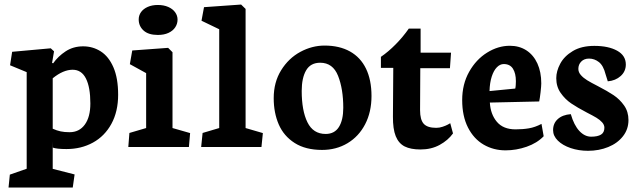

<svg xmlns="http://www.w3.org/2000/svg" viewBox="-20 -656 2846 857"><path d="M215.3 -25.4V97.7L313 122.6L304.7 181.2H18.1L23.9 123.5L99.1 97.2V-334L24.9 -364.7L34.2 -424.8L206.5 -440.4L221.2 -426.8L212.4 -375L217.3 -373.5Q239.3 -404.8 273.2 -427Q307.1 -449.2 351.1 -449.2Q394.5 -449.2 429.9 -426.5Q465.3 -403.8 486.3 -355.5Q507.3 -307.1 507.3 -233.4Q507.3 -158.2 477.3 -103.3Q447.3 -48.3 394.8 -19.5Q342.3 9.3 276.9 9.3Q233.4 9.3 215.8 2.9ZM215.3 -306.6V-81.5Q233.4 -73.2 250.5 -69.6Q267.6 -65.9 290.5 -65.9Q334 -65.9 358.6 -99.9Q383.3 -133.8 383.3 -194.3Q383.3 -266.6 363.5 -305.7Q343.8 -344.7 304.2 -344.7Q262.2 -344.7 215.3 -306.6Z M772.5 -568.4Q772.5 -586.4 761.7 -601.3Q751 -616.2 731 -625Q710.9 -633.8 684.6 -633.8Q658.7 -633.8 639.4 -625.2Q620.1 -616.7 609.6 -602.1Q599.1 -587.4 599.1 -569.3Q599.1 -539.6 620.8 -519.8Q642.6 -500 684.6 -500Q712.4 -500 732.2 -509.3Q752 -518.6 762.2 -534.2Q772.5 -549.8 772.5 -568.4ZM823.2 0 828.6 -62 750 -84.5V-422.9L730.5 -442.4L570.3 -430.7L559.6 -369.6L632.3 -329.6V-84.5L557.6 -62.5L552.7 0Z M1147 0 1153.3 -62 1076.2 -84.5V-616.2L1056.2 -635.7L890.6 -624L879.4 -563.5L958.5 -525.4V-84.5L884.3 -62.5L877.9 0Z M1638.2 -227.5Q1638.2 -298.8 1613.8 -349.4Q1589.4 -399.9 1542.2 -426.3Q1495.1 -452.6 1428.7 -452.6Q1372.6 -452.6 1320.3 -424.3Q1268.1 -396 1234.9 -342.5Q1201.7 -289.1 1201.7 -217.8Q1201.7 -152.8 1224.1 -100.8Q1246.6 -48.8 1295.2 -17.8Q1343.8 13.2 1417.5 13.2Q1481 13.2 1531.2 -16.8Q1581.5 -46.9 1609.9 -101.6Q1638.2 -156.2 1638.2 -227.5ZM1512.2 -174.8Q1512.2 -120.1 1492.7 -89.1Q1473.1 -58.1 1433.6 -58.1Q1377.9 -58.1 1352.3 -110.1Q1326.7 -162.1 1326.7 -250Q1326.7 -308.1 1346.4 -342Q1366.2 -376 1409.2 -376Q1465.8 -376 1489 -317.4Q1512.2 -258.8 1512.2 -174.8Z M1733.9 -135.7Q1733.4 -80.6 1746.3 -48.3Q1759.3 -16.1 1786.1 -2.4Q1813 11.2 1856.9 11.2Q1905.3 11.2 1942.6 -9.3Q1980 -29.8 2002 -60.5L1989.7 -106Q1987.3 -104.5 1978.3 -99.6Q1969.2 -94.7 1955.3 -90.1Q1941.4 -85.4 1927.2 -85.4Q1887.7 -85.4 1871.3 -103.5Q1855 -121.6 1855 -164.1L1856 -351.6H1988.3L1993.2 -420.9H1857.4V-528.3H1804.7Q1778.8 -491.2 1746.3 -458.3Q1713.9 -425.3 1680.2 -402.3V-353H1735.4Z M2406.7 -47.9 2397 -103Q2368.2 -87.9 2341.1 -83.3Q2314 -78.6 2281.2 -78.6Q2226.1 -78.6 2197.8 -112.3Q2169.4 -146 2166.5 -198.2L2386.7 -203.1Q2389.6 -216.3 2392.8 -244.1Q2396 -272 2396 -283.7Q2396 -334.5 2378.7 -372.6Q2361.3 -410.6 2329.6 -431.2Q2297.9 -451.7 2255.9 -451.7Q2203.1 -451.7 2154.1 -421.1Q2105 -390.6 2074 -335.4Q2043 -280.3 2043 -209.5Q2043 -137.7 2068.8 -86.9Q2094.7 -36.1 2138.7 -10.5Q2182.6 15.1 2236.8 15.1Q2284.2 15.1 2330.6 -1Q2377 -17.1 2406.7 -47.9ZM2282.7 -293.5Q2282.7 -286.6 2282 -275.9Q2281.2 -265.1 2279.8 -260.7L2165 -249.5Q2166 -286.6 2174.8 -314Q2183.6 -341.3 2197.8 -355.7Q2211.9 -370.1 2228.5 -370.1Q2256.3 -370.1 2269.5 -349.4Q2282.7 -328.6 2282.7 -293.5Z M2785.2 -120.1Q2785.2 -157.7 2765.6 -185.3Q2746.1 -212.9 2718.8 -231.2Q2691.4 -249.5 2647.9 -272Q2618.2 -287.1 2601.1 -297.6Q2584 -308.1 2572.8 -320.8Q2561.5 -333.5 2561.5 -348.6Q2561.5 -368.2 2574.5 -381.3Q2587.4 -394.5 2609.4 -394.5Q2633.3 -394.5 2653.3 -378.9Q2673.3 -363.3 2683.1 -324.2L2692.9 -293Q2727.5 -295.9 2750.5 -316.7Q2773.4 -337.4 2773.4 -368.2Q2773.4 -408.2 2734.6 -429.7Q2695.8 -451.2 2632.8 -451.2Q2575.2 -451.2 2536.9 -428.2Q2498.5 -405.3 2480.7 -371.8Q2462.9 -338.4 2462.9 -307.1Q2462.9 -269 2482.7 -241Q2502.4 -212.9 2529.3 -194.6Q2556.2 -176.3 2599.1 -153.8Q2627 -139.6 2642.3 -130.4Q2657.7 -121.1 2667.7 -109.9Q2677.7 -98.6 2677.7 -85.9Q2677.7 -64.5 2662.6 -55.2Q2647.5 -45.9 2618.7 -45.9Q2589.8 -45.9 2565.9 -71.5Q2542 -97.2 2527.8 -146.5Q2490.7 -143.6 2469.7 -124.5Q2448.7 -105.5 2448.7 -75.2Q2448.7 -49.3 2470 -28.3Q2491.2 -7.3 2527.1 4.9Q2563 17.1 2604.5 17.1Q2653.8 17.1 2695.1 0.2Q2736.3 -16.6 2760.7 -47.9Q2785.2 -79.1 2785.2 -120.1Z"/></svg>

Font: Neuton
Style: Bold
Weight: 700
Designer: Brian M Zick
Foundry: Brian M Zick
Version: Version 1.560